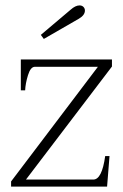

<svg xmlns="http://www.w3.org/2000/svg" viewBox="-20 -690 455 710"><path d="M131 -561 241 -654Q259 -670 274 -670Q283 -670 288.5 -664.5Q294 -659 294 -651Q294 -634 272 -621L142 -546ZM21 -19 342 -443H109Q93 -443 83.5 -412Q74 -381 73 -356H57V-470H394V-444L76 -26H325Q357 -26 369 -113H385L376 0H21Z"/></svg>

Font: Taviraj ExtraLight
Style: Regular
Weight: 275
Designer: Katatrad Team
Foundry: CadsonDemak
Version: Version 1.001